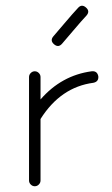

<svg xmlns="http://www.w3.org/2000/svg" viewBox="-20 -642 391 668"><path d="M81 -14V-374Q81 -382 87 -388Q93 -394 101 -394Q109 -394 115 -388Q121 -382 121 -374V-296Q194 -380 299 -394Q318 -396 322 -377Q324 -358 305 -354Q191 -339 121 -228V-14Q121 -6 115 0Q109 6 101 6Q93 6 87 0Q81 -6 81 -14ZM166 -516Q174 -525 204 -560.5Q234 -596 251 -614Q264 -629 279 -616Q294 -603 281 -588Q264 -570 234 -534.5Q204 -499 196 -490Q183 -475 168 -488Q153 -501 166 -516Z"/></svg>

Font: Hoogli Light
Style: Regular
Weight: 300
Designer: Anand Singh Naorem
Foundry: Brand New Type
Version: Version 1.00 b007